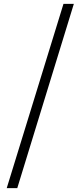

<svg xmlns="http://www.w3.org/2000/svg" viewBox="-20 -804 420 1001"><path d="M15 177 311 -784H365L70 177Z"/></svg>

Font: Noto Serif TC SemiBold
Style: Regular
Weight: 600
Version: Version 2.002-H1;hotconv 1.1.0;makeotfexe 2.6.0